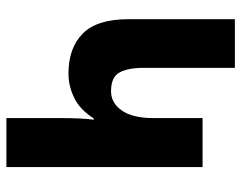

<svg xmlns="http://www.w3.org/2000/svg" viewBox="-97 -657 754 600"><g transform="rotate(90 280.0 -357.0)"><path d="M502 -613H349V-459Q349 -395 325.5 -361Q302 -327 265 -327Q221 -327 206.5 -353.5Q192 -380 192 -429V-714H40V-381Q40 -283 85 -238.5Q130 -194 210 -194Q249 -194 286 -212Q323 -230 350 -273H354Q349 -233 349 -172V0H502Z"/></g></svg>

Font: Noto Sans Armenian ExtraCondensed Extra
Style: Regular
Weight: 800
Width: 3
Designer: Monotype Design Team
Foundry: Monotype Imaging Inc.
Version: Version 1.901